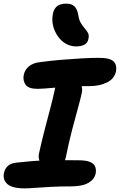

<svg xmlns="http://www.w3.org/2000/svg" viewBox="-30 -1028 661 1059"><path d="M177 -538Q127 -538 111 -561Q95 -584 101 -615Q107 -644 130 -662.5Q153 -681 189 -685Q247 -693 306.5 -698Q366 -703 420 -706Q474 -709 518 -709Q575 -709 595.5 -690Q616 -671 610 -635Q601 -593 560 -573Q519 -553 463 -553Q413 -553 375 -551.5Q337 -550 307.5 -547.5Q278 -545 255 -543Q232 -541 213 -539.5Q194 -538 177 -538ZM266 -104Q223 -104 200.5 -125Q178 -146 185 -181Q199 -245 215 -307Q231 -369 246 -425.5Q261 -482 271 -528Q278 -565 294 -583Q310 -601 344 -601Q382 -601 405.5 -576Q429 -551 421 -515Q414 -482 399.5 -430Q385 -378 367.5 -311Q350 -244 334 -165Q323 -104 266 -104ZM107 11Q37 11 10.5 -13Q-16 -37 -8 -74Q-3 -98 13.5 -113Q30 -128 61 -131Q107 -136 142.5 -139Q178 -142 208 -143Q238 -144 266.5 -144.5Q295 -145 327.5 -144.5Q360 -144 402 -144Q446 -144 468 -134Q490 -124 495.5 -107.5Q501 -91 498 -73Q492 -40 458.5 -20Q425 0 361 0Q303 0 253.5 2.5Q204 5 166 8Q128 11 107 11ZM390 -772Q361 -772 336 -785.5Q311 -799 293.5 -822Q276 -845 266.5 -873Q257 -901 259 -930Q261 -970 279.5 -989Q298 -1008 336 -1008Q366 -1008 381.5 -992Q397 -976 402 -943Q406 -917 416.5 -900Q427 -883 438 -870.5Q449 -858 455.5 -846Q462 -834 458 -815Q454 -791 435.5 -781.5Q417 -772 390 -772Z"/></svg>

Font: Shantell Sans
Style: Bold Italic
Weight: 700
Italic angle: -11°
Designer: Stephen Nixon, Anya Danilova, Shantell Martin
Foundry: Arrow Type
Version: Version 1.011;[c5ecc13dd]